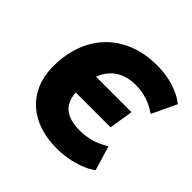

<svg xmlns="http://www.w3.org/2000/svg" viewBox="-181 -890 1075 1075"><g transform="rotate(45 356.5 -352.5)"><path d="M408 11Q303 11 224.5 -29Q146 -69 105 -145.5Q64 -222 70 -333Q75 -418 104.5 -488Q134 -558 186.5 -609Q239 -660 312.5 -688Q386 -716 479 -716Q550 -716 610.5 -697Q671 -678 713 -644L644 -498Q602 -527 559.5 -540.5Q517 -554 470 -554Q415 -554 374 -534.5Q333 -515 307 -479.5Q281 -444 270 -394L247 -429H561L538 -286H236L261 -314Q260 -259 277.5 -223Q295 -187 332.5 -169Q370 -151 428 -151Q471 -151 515 -162.5Q559 -174 605 -203L649 -57Q617 -34 577 -19Q537 -4 494 3.5Q451 11 408 11Z"/></g></svg>

Font: Nunito Sans 10pt Black
Style: Italic
Weight: 900
Italic angle: -9°
Designer: Vernon Adams
Foundry: Vernon Adams
Version: Version 3.101;gftools[0.9.27]